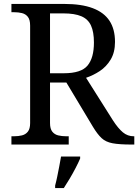

<svg xmlns="http://www.w3.org/2000/svg" viewBox="-20 -734 702 975"><path d="M38 0V-42H51Q73 -42 91.5 -46.5Q110 -51 121.5 -65.5Q133 -80 133 -109V-604Q133 -634 121.5 -648.5Q110 -663 91.5 -667.5Q73 -672 51 -672H38V-714H307Q394 -714 451 -692.5Q508 -671 536 -628.5Q564 -586 564 -521Q564 -468 542 -431.5Q520 -395 486.5 -373Q453 -351 417 -339L554 -122Q580 -82 604 -62Q628 -42 659 -42H662V0H648Q586 0 551.5 -6.5Q517 -13 496 -32.5Q475 -52 452 -90L317 -315H234V-109Q234 -80 245.5 -65.5Q257 -51 275.5 -46.5Q294 -42 316 -42H329V0ZM304 -362Q392 -362 424.5 -401Q457 -440 457 -518Q457 -572 442 -604.5Q427 -637 393 -651.5Q359 -666 302 -666H234V-362ZM260 208Q266 186 271 161Q276 136 281 110.5Q286 85 290 61H387V71Q378 92 364 119Q350 146 334 173Q318 200 304 221H260Z"/></svg>

Font: Noto Serif Gurmukhi
Style: Regular
Weight: 400
Designer: Vaibhav Singh and the Monotype Design Team
Foundry: Monotype Imaging Inc.
Version: Version 2.003